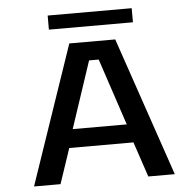

<svg xmlns="http://www.w3.org/2000/svg" viewBox="-57 -907 974 964"><g transform="rotate(-5 430.0 -424.5)"><path d="M785 0H651.5L592 -177H268.5L209 0H75.5L314.5 -700H546ZM406 -606.5 294 -270H566.5L454.5 -606.5ZM218.5 -778V-849H642V-778Z"/></g></svg>

Font: Trispace SemiExpanded Medium
Style: Regular
Weight: 500
Width: 6
Designer: Tyler Finck
Foundry: Etcetera Type Company
Version: Version 1.210; ttfautohint (v1.8.3)